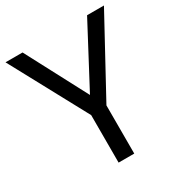

<svg xmlns="http://www.w3.org/2000/svg" viewBox="-168 -835 902 956"><g transform="rotate(-30 283.0 -357.0)"><path d="M283 -363 469 -714H566L328 -277V0H238V-273L0 -714H98Z"/></g></svg>

Font: Noto Sans Kawi
Style: Regular
Weight: 400
Designer: Fadhl Haqq
Version: Version 1.000